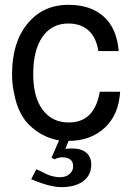

<svg xmlns="http://www.w3.org/2000/svg" viewBox="-20 -559 546 793"><path d="M224.1 21Q170.4 10.7 131.8 -17.1Q93.3 -44.4 74.2 -75.7Q54.2 -108.4 44.4 -146Q34.7 -185.1 32.2 -208Q29.8 -232.4 29.8 -252.9Q29.8 -383.8 93.3 -460.9Q157.2 -539.1 263.2 -539.1Q355 -539.1 408.7 -490.2Q462.9 -441.4 470.2 -348.1H386.2Q377.9 -403.8 346.2 -432.6Q314 -461.9 262.2 -461.9Q193.8 -461.9 155.3 -406.7Q117.2 -352.1 117.2 -252Q117.2 -158.2 155.8 -106Q194.8 -53.2 264.2 -53.2Q370.6 -53.2 392.1 -180.2H476.1Q470.7 -85.9 413.1 -31.7Q354.5 22.9 263.2 22.9L250 56.2Q262.2 54.2 277.8 54.2Q315.4 54.2 335.9 71.3Q356.9 88.9 356.9 121.1Q356.9 164.1 324.2 189Q291 213.9 233.9 213.9Q186 213.9 108.9 181.2L129.9 140.1Q135.7 142.6 152.3 150.4Q156.7 152.3 164.8 156.5Q172.9 160.6 176.3 162.1Q185.1 166 199.7 169.4Q213.4 172.9 228 172.9Q252 172.9 266.6 160.2Q282.2 147 282.2 127.9Q282.2 90.8 235.8 90.8Q221.7 90.8 205.1 99.1L192.9 91.8Z"/></svg>

Font: Miedinger*
Style: Book
Weight: 400
Version: Version 001.000